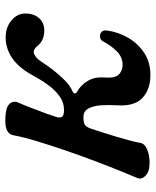

<svg xmlns="http://www.w3.org/2000/svg" viewBox="47 -612 577 711"><g transform="rotate(-90 335.5 -256.5)"><path d="M413 12Q360 12 328.5 -17.5Q297 -47 301 -110Q303 -143 301 -171.5Q299 -200 289 -218Q279 -236 258 -236Q236 -236 228 -230Q220 -224 215 -209Q210 -195 202 -170Q194 -145 185.5 -116.5Q177 -88 170.5 -63.5Q164 -39 162 -26Q160 -10 138.5 -0.5Q117 9 87 9Q56 9 40.5 -6Q25 -21 32 -37Q39 -53 55.5 -93.5Q72 -134 92.5 -188Q113 -242 133 -300Q153 -358 168.5 -409.5Q184 -461 190 -495Q193 -512 209 -519.5Q225 -527 259 -525Q295 -523 307 -509Q319 -495 311 -477Q303 -459 291.5 -429.5Q280 -400 270.5 -373.5Q261 -347 258 -337Q254 -324 258 -316Q262 -308 284 -308Q312 -308 334 -324Q356 -340 373.5 -363Q391 -386 403 -408Q415 -430 422 -441Q450 -485 483 -504.5Q516 -524 552 -524Q590 -524 615.5 -502.5Q641 -481 641 -451Q641 -420 624 -400.5Q607 -381 578 -381Q542 -381 522 -405Q506 -425 491 -418.5Q476 -412 464 -394Q450 -372 431.5 -348Q413 -324 393 -304.5Q373 -285 352 -276Q345 -272 345 -267.5Q345 -263 352 -259Q376 -246 391.5 -220Q407 -194 404 -158Q401 -118 415.5 -104.5Q430 -91 451 -91Q480 -91 502 -113.5Q524 -136 538 -164Q543 -173 553 -174.5Q563 -176 571.5 -170Q580 -164 578 -149Q573 -109 552 -72Q531 -35 496 -11.5Q461 12 413 12Z"/></g></svg>

Font: Zen Antique
Style: Regular
Weight: 400
Designer: Yoshimichi Ohira
Foundry: Positype
Version: Version 1.001